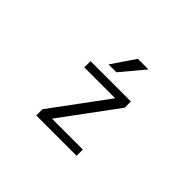

<svg xmlns="http://www.w3.org/2000/svg" viewBox="-149 -1028 1299 1299"><g transform="rotate(45 500.0 -378.5)"><path d="M307.6 -519.5H693.4V-460L399.4 -61.5V-59.6H693.4V0H307.6V-59.6L601.6 -458V-460H307.6ZM624 -756.8 484.4 -589.8H409.2L522.5 -756.8Z"/></g></svg>

Font: Gen Shin Gothic Monospace Normal
Style: Regular
Weight: 350
Designer: [Source Han Sans]
Ryoko NISHIZUKA  (kana & ideographs); Paul D. Hunt (Latin, Greek & Cyrillic); Wenlong ZHANG  (bopomofo
Version: Version 1.002.20150607